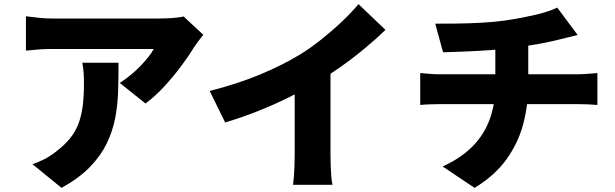

<svg xmlns="http://www.w3.org/2000/svg" viewBox="-20 -846 2990 933"><path d="M968 -677Q959 -666 945 -647.5Q931 -629 923 -617Q898 -575 859.5 -523.5Q821 -472 776.5 -424Q732 -376 687 -343L562 -443Q590 -461 616 -482.5Q642 -504 664 -527Q686 -550 702.5 -571Q719 -592 727 -608Q715 -608 686.5 -608Q658 -608 618 -608Q578 -608 532 -608Q486 -608 440 -608Q394 -608 352.5 -608Q311 -608 279.5 -608Q248 -608 233 -608Q200 -608 172.5 -606Q145 -604 106 -600V-767Q137 -763 168.5 -759.5Q200 -756 233 -756Q248 -756 281 -756Q314 -756 358 -756Q402 -756 451.5 -756Q501 -756 550 -756Q599 -756 641 -756Q683 -756 712.5 -756Q742 -756 752 -756Q769 -756 793 -757Q817 -758 839.5 -760.5Q862 -763 872 -766ZM556 -541Q556 -471 554 -403Q552 -335 539.5 -271Q527 -207 498 -147.5Q469 -88 416.5 -34Q364 20 279 67L138 -48Q164 -57 192.5 -71Q221 -85 252 -109Q294 -141 320.5 -174Q347 -207 361.5 -245.5Q376 -284 382 -332Q388 -380 388 -441Q388 -467 386.5 -490.5Q385 -514 380 -541Z M999 -404Q1136 -439 1244 -484Q1352 -529 1436 -580Q1487 -611 1541 -654Q1595 -697 1643 -742.5Q1691 -788 1722 -826L1853 -701Q1806 -655 1748.5 -607.5Q1691 -560 1629.5 -517Q1568 -474 1509 -439Q1451 -406 1380 -371Q1309 -336 1230.5 -305Q1152 -274 1074 -251ZM1412 -502 1586 -540V-93Q1586 -69 1587 -40.5Q1588 -12 1590 13Q1592 38 1596 52H1404Q1406 38 1408 13Q1410 -12 1411 -40.5Q1412 -69 1412 -93Z M2095 -731Q2134 -731 2193.5 -731.5Q2253 -732 2318.5 -735.5Q2384 -739 2439 -747Q2479 -753 2515.5 -760Q2552 -767 2584 -774.5Q2616 -782 2642.5 -791Q2669 -800 2688 -809L2787 -676Q2756 -669 2734 -663Q2712 -657 2698 -654Q2666 -646 2631.5 -639Q2597 -632 2561 -626.5Q2525 -621 2487 -615Q2430 -607 2364 -602.5Q2298 -598 2237 -595.5Q2176 -593 2133 -592ZM2131 -37Q2221 -78 2277.5 -136Q2334 -194 2360.5 -268.5Q2387 -343 2387 -431Q2387 -431 2387 -450Q2387 -469 2387 -511.5Q2387 -554 2387 -626L2547 -643Q2547 -616 2547 -587Q2547 -558 2547 -530.5Q2547 -503 2547 -481.5Q2547 -460 2547 -447Q2547 -434 2547 -434Q2547 -337 2523 -245Q2499 -153 2442 -73Q2385 7 2286 67ZM2022 -491Q2045 -489 2069 -487Q2093 -485 2117 -485Q2130 -485 2169 -485Q2208 -485 2264 -485Q2320 -485 2384 -485Q2448 -485 2512.5 -485Q2577 -485 2633.5 -485Q2690 -485 2730.5 -485Q2771 -485 2786 -485Q2797 -485 2815.5 -486Q2834 -487 2853 -488.5Q2872 -490 2883 -491V-336Q2861 -338 2836 -339Q2811 -340 2789 -340Q2775 -340 2735 -340Q2695 -340 2638 -340Q2581 -340 2516 -340Q2451 -340 2386 -340Q2321 -340 2264.5 -340Q2208 -340 2169 -340Q2130 -340 2118 -340Q2096 -340 2069 -339Q2042 -338 2022 -336Z"/></svg>

Font: Noto Sans SC Thin Black
Style: Regular
Weight: 900
Version: Version 2.004-H2;hotconv 1.0.118;makeotfexe 2.5.65603